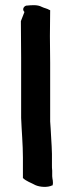

<svg xmlns="http://www.w3.org/2000/svg" viewBox="-20 -747 284 754"><path d="M62 -663C62 -617 63 -568 63 -521V-284C65 -232 70 -179 70 -128V-48C83 -35 103 -29 119 -20C137 -12 167 -10 185 -19L186 -18C191 -32 185 -44 185 -55V-77C184 -84 184 -91 184 -97V-143C184 -163 182 -183 181 -205L179 -241C178 -251 178 -260 177 -270V-501C177 -535 176 -572 176 -605C176 -639 177 -673 177 -707L174 -708C164 -714 154 -715 144 -720C127 -729 106 -727 85 -725H83C71 -721 67 -708 76 -700C72 -689 66 -675 62 -664Z"/></svg>

Font: Hussar Pisanka
Style: Sbd
Weight: 600
Designer: Robert Jablonski
Foundry: Cannot Into Space Fonts
Version: Version 1.070